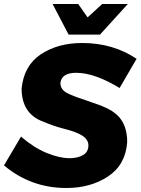

<svg xmlns="http://www.w3.org/2000/svg" viewBox="-37 -929 703 960"><path d="M295 11Q117 11 -17 -102L68 -246Q133 -190 197 -164Q261 -138 311 -138Q351 -138 378 -153.5Q405 -169 405 -202Q405 -230 376 -249.8Q347 -269.5 280 -286Q227 -300 181 -320Q71 -359 71 -487Q83 -602 168 -658Q253 -714 374 -714Q528 -714 646 -635L561 -489Q436 -565 344 -565Q271 -565 265 -514Q265 -479 304 -461Q343 -443 391 -428L465 -402Q502 -387 516 -378L520 -376Q555 -352 567 -333Q599 -289 599 -219Q591 -105 503.5 -47Q416 11 295 11ZM463 -756H306L226 -909H354L401 -842L474 -909H602Z"/></svg>

Font: Argentum Novus
Style: Bold Italic
Weight: 700
Designer: Julieta Ulanovsky (font) & Cristiano Sobral (main changes)
Foundry: Julieta Ulanovsky (font) & Cristiano Sobral (main changes)
Version: Version 3.00;November 27, 2020;FontCreator 13.0.0.2655 64-bi